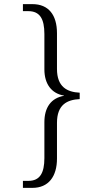

<svg xmlns="http://www.w3.org/2000/svg" viewBox="-20 -780 423 930"><path d="M91 130H137C215 130 256 75 256 -12V-185C256 -273 305 -297 366 -300V-331C305 -334 256 -359 256 -446V-619C256 -708 215 -760 137 -760H91V-726H117C173 -726 195 -689 195 -615V-444C195 -374 229 -327 290 -317V-316C227 -305 195 -259 195 -188V-14C195 58 173 96 118 96H91Z"/></svg>

Font: Noto Serif Bengali SemiCondensed Light
Style: Regular
Weight: 300
Width: 4
Designer: Juan Bruce, Universal Thirst, Indian Type Foundry and the Monotype Design Team.
Foundry: Monotype Imaging Inc.
Version: Version 2.003